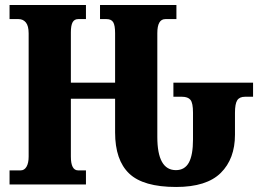

<svg xmlns="http://www.w3.org/2000/svg" viewBox="-20 -734 1042 764"><path d="M438 -207V-341H262V-111Q262 -56 291 -56H322V0H18V-56H62Q77 -56 85.5 -70.5Q94 -85 94 -111V-601Q94 -631 83 -644.5Q72 -658 54 -658H18V-714H322V-658H291Q276 -658 269 -645.5Q262 -633 262 -605V-405H438V-602Q438 -633 430.5 -645.5Q423 -658 404 -658H378V-714H682V-658H638Q606 -658 606 -602V-189Q606 -57 680 -57Q715 -57 731.5 -87Q748 -117 748 -179V-286Q748 -324 738 -336.5Q728 -349 704 -349H670V-405H987V-349H955Q933 -349 924 -335Q915 -321 915 -285V-198Q915 -102 858.5 -46Q802 10 681 10Q550 10 494 -43.5Q438 -97 438 -207Z"/></svg>

Font: Noto Serif CondBlack
Style: Regular
Weight: 900
Width: 3
Designer: Monotype Design Team
Foundry: Monotype Imaging Inc.
Version: Version 1.001